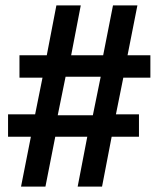

<svg xmlns="http://www.w3.org/2000/svg" viewBox="-20 -695 590 715"><path d="M58.3 0 95 -185.8H10V-269.2H110.8L138.3 -405.8H52.5V-489.2H154.2L190 -675H280.8L245 -489.2H364.2L400.8 -675H491.7L455 -489.2H540V-405.8H439.2L411.7 -269.2H497.5V-185.8H395.8L360 0H269.2L305 -185.8H185.8L149.2 0ZM195 -265.8H325.8L355 -409.2H224.2Z"/></svg>

Font: Funnel Sans Light Medium
Style: Regular
Weight: 500
Version: Version 1.000